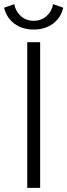

<svg xmlns="http://www.w3.org/2000/svg" viewBox="-34 -903 324 923"><path d="M35 -883Q40 -850 65.5 -826.5Q91 -803 128 -803Q165 -803 190.5 -826.5Q216 -850 221 -883L270 -866Q259 -818 221 -789.5Q183 -761 128 -761Q73 -761 35 -789.5Q-3 -818 -14 -866ZM97 -700H159V0H97Z"/></svg>

Font: Post Grotesk Light
Style: Light
Weight: 300
Version: Version 1.0